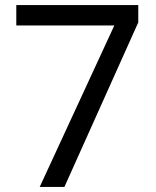

<svg xmlns="http://www.w3.org/2000/svg" viewBox="-20 -734 612 754"><path d="M136 0H233L523 -646V-714H44V-634H429Z"/></svg>

Font: Noto Sans Elbasan
Style: Regular
Weight: 400
Designer: Monotype Design Team
Foundry: Monotype Imaging Inc.
Version: Version 2.004